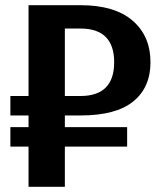

<svg xmlns="http://www.w3.org/2000/svg" viewBox="-20 -720 640 740"><path d="M90 0V-155H20V-230H90V-275H20V-350H90V-700H290Q422 -700 491 -640.5Q560 -581 560 -480Q560 -383 493.5 -329Q427 -275 290 -275H230V-230H470V-155H230V0ZM230 -350H290Q420 -350 420 -480Q420 -610 290 -610H230Z"/></svg>

Font: Scada
Style: Bold
Weight: 700
Designer: Jovanny Lemonad
Foundry: Jovanny Lemonad
Version: Version 4.100;PS 004.100;hotconv 1.0.88;makeotf.lib2.5.64775